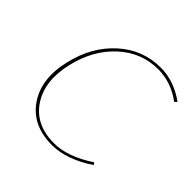

<svg xmlns="http://www.w3.org/2000/svg" viewBox="-172 -815 973 973"><g transform="rotate(45 314.0 -329.0)"><path d="M333 5Q191 5 122.5 -95Q54 -195 91 -348Q124 -489 220.5 -576Q317 -663 446 -663Q541 -663 628 -600L616 -588Q535 -648 442 -648Q322 -648 231.5 -565Q141 -482 109 -346Q74 -200 137 -104.5Q200 -9 334 -9Q431 -9 546 -85L554 -73Q436 5 333 5Z"/></g></svg>

Font: EauTest Thin
Style: Italic
Weight: 250
Italic angle: -12°
Designer: Christian Thalmann (Catharsis Fonts)
Version: Version 0.001;PS 000.001;hotconv 1.0.88;makeotf.lib2.5.64775